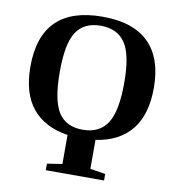

<svg xmlns="http://www.w3.org/2000/svg" viewBox="-93 -745 963 1042"><g transform="rotate(10 388.5 -224.0)"><path d="M49 -328V-327Q49 -661 389 -661Q558 -661 643 -577Q729 -493 729 -328Q729 -181 662 -98Q594 -14 466 4V164L550 177V213H229V177L312 164V4Q184 -15 116 -98Q49 -180 49 -328ZM211 -327V-326Q211 -170 253 -104Q295 -38 388 -38Q480 -38 523 -105Q566 -172 566 -327Q566 -482 523 -546Q479 -611 388 -611Q295 -611 253 -546Q211 -482 211 -327Z"/></g></svg>

Font: Libra Serif Modern
Style: Bold
Weight: 700
Designer: Stefan Peev, Context Ltd
Foundry: Ascender Corporation
Version: Version 1.000